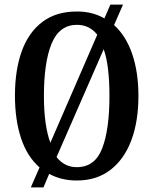

<svg xmlns="http://www.w3.org/2000/svg" viewBox="-20 -775 667 835"><path d="M152 -47Q98 -94 71.5 -174Q45 -254 45 -359Q45 -470 74.5 -552Q104 -634 164 -679.5Q224 -725 315 -725Q349 -725 378.5 -717.5Q408 -710 434 -695L460 -755H515L476 -666Q528 -619 555 -540Q582 -461 582 -358Q582 -247 551 -164.5Q520 -82 460 -36Q400 10 314 10Q246 10 194 -19L169 40H114ZM403 -624Q369 -667 315 -667Q238 -667 204.5 -585.5Q171 -504 171 -358Q171 -294 178 -243Q185 -192 199 -154ZM314 -48Q393 -48 424.5 -130Q456 -212 456 -358Q456 -422 450 -473Q444 -524 431 -561L226 -92Q260 -48 314 -48Z"/></svg>

Font: Noto Serif Thai ExtraCondensed SemiBold
Style: Regular
Weight: 600
Width: 2
Designer: Monotype Design Team
Foundry: Monotype Imaging Inc.
Version: Version 2.001; ttfautohint (v1.8.4.7-5d5b)